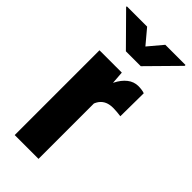

<svg xmlns="http://www.w3.org/2000/svg" viewBox="-244 -798 846 846"><g transform="rotate(45 179.0 -375.0)"><path d="M195.8 -403.8V0H47.4V-528.3H186.5ZM319.3 -532.2 317.9 -387.7Q308.6 -389.2 294.4 -390.4Q280.3 -391.6 270.5 -391.6Q248 -391.6 232.4 -384.8Q216.8 -377.9 206.5 -364.5Q196.3 -351.1 191.4 -331.1Q186.5 -311 186.5 -285.2L160.2 -299.8Q160.2 -352.5 168.2 -396Q176.3 -439.5 192.1 -471.2Q208 -502.9 230.5 -520.5Q252.9 -538.1 280.8 -538.1Q290.5 -538.1 301.5 -536.6Q312.5 -535.2 319.3 -532.2ZM122.1 -750.5 178.7 -683.1 235.4 -750.5H361.3V-745.1L225.6 -607.4H132.8L-4.4 -746.1V-750.5Z"/></g></svg>

Font: Roboto Condensed ExtraBold
Style: Regular
Weight: 800
Designer: Christian Robertson
Foundry: Google
Version: Version 3.008; 2023